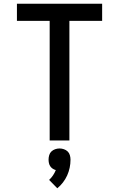

<svg xmlns="http://www.w3.org/2000/svg" viewBox="-20 -755 640 1032"><path d="M247 0V-643H71V-735H529V-643H353V0ZM288 257 244 212Q256 201 265 187.5Q274 174 280 159Q271 157 263 151.5Q255 146 250 138.5Q245 131 243 121.5Q241 112 241 103Q241 91 244.5 79Q248 67 256.5 59Q265 51 276.5 47Q288 43 300 43Q312 43 323.5 47Q335 51 343.5 59Q352 67 355.5 79Q359 91 359 103Q359 125 354.5 146.5Q350 168 341 188Q332 208 318.5 225.5Q305 243 288 257Z"/></svg>

Font: Iosevka Custom SmBdEx
Style: Regular
Weight: 600
Width: 7
Monospace: yes
Designer: Belleve Invis
Foundry: Belleve Invis
Version: Version 11.2.4; ttfautohint (v1.8.4)